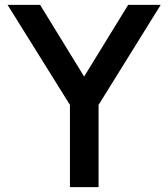

<svg xmlns="http://www.w3.org/2000/svg" viewBox="-20 -765 688 785"><path d="M266 0H383V-336L637 -745H504L324 -452L144 -745H11L266 -336Z"/></svg>

Font: Custom Plus Jakarta Sans SemiBold
Style: Regular
Weight: 600
Designer: Gumpita Rahayu & FullSphere
Foundry: Tokotype & FullSphere
Version: Version 1.001;hotconv 1.0.117;makeotfexe 2.5.65602